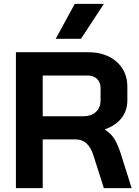

<svg xmlns="http://www.w3.org/2000/svg" viewBox="-20 -969 718 989"><path d="M62 -700H434Q525 -700 580.5 -651Q636 -602 636 -522V-452Q636 -400 606.5 -361.5Q577 -323 521 -303V-301Q553 -280 569.5 -253Q586 -226 602 -178L658 0H515L462 -166Q449 -209 426 -230Q403 -251 369 -251H200V0H62ZM408 -370Q450 -370 474 -392.5Q498 -415 498 -451V-516Q498 -545 480 -562.5Q462 -580 432 -580H200V-370ZM365 -949H515L397 -769H267Z"/></svg>

Font: Bai Jamjuree
Style: Bold
Weight: 700
Designer: Katatrad Aksorn Co.,Ltd.
Foundry: Cadson Demak Co.,Ltd.
Version: Version 1.000; ttfautohint (v1.6)